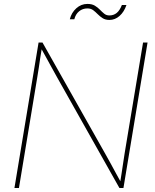

<svg xmlns="http://www.w3.org/2000/svg" viewBox="-20 -940 777 960"><path d="M52.2 0 172.9 -727.5H192.4L503.9 -175.3Q518.6 -149.9 532.2 -124.5Q545.9 -99.1 559.6 -74Q573.2 -48.8 587.4 -23.4H580.1Q584.5 -48.8 588.1 -74Q591.8 -99.1 595.7 -124.5Q599.6 -149.9 603.5 -175.3L695.3 -727.5H717.8L597.2 0H577.1L266.6 -551.3Q252.4 -576.7 238.5 -602.1Q224.6 -627.4 210.7 -652.8Q196.8 -678.2 182.6 -703.6H189.9Q185.5 -678.2 181.6 -652.8Q177.7 -627.4 174.1 -602.1Q170.4 -576.7 166 -551.3L74.7 0ZM527.3 -840.3Q506.8 -840.3 493.2 -849.1Q479.5 -857.9 468.5 -869.1Q457.5 -880.4 445.8 -889.2Q434.1 -897.9 417 -897.9Q393.1 -897.9 375.5 -883.5Q357.9 -869.1 351.6 -843.8H329.1Q337.4 -877 361.6 -898.7Q385.7 -920.4 417 -920.4Q439.9 -920.4 454.3 -911.6Q468.8 -902.8 479.5 -891.6Q490.2 -880.4 501 -871.6Q511.7 -862.8 526.9 -862.8Q547.9 -862.8 563.2 -875Q578.6 -887.2 589.4 -915H612.3Q600.6 -880.4 577.9 -860.4Q555.2 -840.3 527.3 -840.3Z"/></svg>

Font: Inter 24pt Thin
Style: Italic
Weight: 250
Italic angle: -9.3988°
Version: Version 4.001;git-66647c0bb